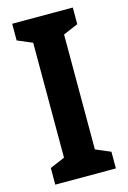

<svg xmlns="http://www.w3.org/2000/svg" viewBox="-111 -769 549 823"><g transform="rotate(-15 163.0 -357.0)"><path d="M298 0H29V-74L95 -102V-612L29 -640V-714H298V-640L232 -612V-102L298 -74Z"/></g></svg>

Font: Noto Sans Myanmar ExtraCondensed
Style: Bold
Weight: 700
Width: 2
Designer: Monotype Design Team
Foundry: Monotype Imaging Inc.
Version: Version 2.107; ttfautohint (v1.8.4.7-5d5b)